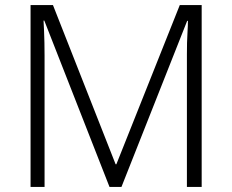

<svg xmlns="http://www.w3.org/2000/svg" viewBox="-20 -734 912 754"><path d="M410 0 154 -653H151Q152 -635 153 -612.5Q154 -590 154.5 -565.5Q155 -541 155 -515V0H100V-714H188L434 -89H437L686 -714H772V0H714V-521Q714 -543 714.5 -566Q715 -589 716.5 -611Q718 -633 718 -652H715L457 0Z"/></svg>

Font: Noto Sans Thai Light
Style: Regular
Weight: 300
Designer: Monotype Design Team
Foundry: Monotype Imaging Inc.
Version: Version 2.001